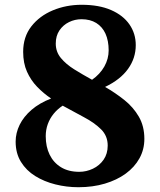

<svg xmlns="http://www.w3.org/2000/svg" viewBox="-20 -773 670 804"><path d="M308.5 11Q259 11 212 -0.8Q165 -12.5 127.5 -35.8Q90 -59 67.8 -95Q45.5 -131 45.5 -180Q45.5 -216 62.2 -250.2Q79 -284.5 112 -313Q145 -341.5 194 -360.5Q162 -382 135.5 -409.5Q109 -437 93 -472.8Q77 -508.5 77 -556Q77 -618.5 111.2 -662.5Q145.5 -706.5 201.5 -729.8Q257.5 -753 322 -753Q394.5 -753 445 -731Q495.5 -709 522 -670.8Q548.5 -632.5 548.5 -584Q548.5 -529.5 516.2 -484.5Q484 -439.5 420 -409Q463.5 -384 501 -354Q538.5 -324 561.5 -284.2Q584.5 -244.5 584.5 -191.5Q584.5 -147 564 -110Q543.5 -73 506.5 -46Q469.5 -19 419 -4Q368.5 11 308.5 11ZM312 -53.5Q341.5 -53.5 369 -66.5Q396.5 -79.5 413.8 -104.2Q431 -129 431 -163.5Q431 -204 403.2 -231.5Q375.5 -259 332 -282Q288.5 -305 242.5 -330.5Q221 -316.5 205 -297Q189 -277.5 180.2 -253.5Q171.5 -229.5 171.5 -203Q171.5 -158.5 188 -125Q204.5 -91.5 235.8 -72.5Q267 -53.5 312 -53.5ZM365.5 -439Q398.5 -462 416.8 -494.2Q435 -526.5 435 -562Q435 -602.5 421.8 -631.8Q408.5 -661 383 -676.8Q357.5 -692.5 321.5 -692.5Q293.5 -692.5 269 -680.5Q244.5 -668.5 229 -645.8Q213.5 -623 213.5 -590.5Q213.5 -556 235 -530Q256.5 -504 291 -482.5Q325.5 -461 365.5 -439Z"/></svg>

Font: Merriweather ExtraBold
Style: Regular
Weight: 800
Version: Version 2.100